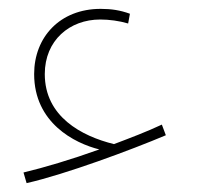

<svg xmlns="http://www.w3.org/2000/svg" viewBox="-20 -518 446 433"><path d="M40 -105C128 -125 276 -180 354 -213L345 -237C311 -221 274 -207 237 -193C164 -211 81 -255 81 -351C81 -427 137 -474 206 -474C226 -474 249 -471 269 -465L273 -487C251 -495 231 -498 207 -498C115 -498 57 -434 57 -351C57 -241 148 -195 204 -181C140 -158 79 -140 33 -129Z"/></svg>

Font: Noto Sans Arabic SemCond Thin
Style: Regular
Weight: 100
Width: 4
Designer: Monotype Design Team, Nadine Chahine, Nizar Qandah and Khaled Hosny
Foundry: Monotype Imaging Inc.
Version: Version 2.012